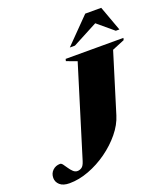

<svg xmlns="http://www.w3.org/2000/svg" viewBox="-230 -1052 1032 1179"><g transform="rotate(-20 285.5 -462.0)"><path d="M432 -282.5Q415 -226.5 372 -174Q329 -121.5 270.8 -79.8Q212.5 -38 147.2 -13.5Q82 11 20.5 11Q-21.5 11 -42.5 -8Q-63.5 -27 -63.5 -53.5Q-63.5 -83 -43.8 -102Q-24 -121 5 -121Q13.5 -121 22.2 -109.2Q31 -97.5 41.2 -82Q51.5 -66.5 63.8 -54.8Q76 -43 91.5 -43Q106 -43 119.2 -51.8Q132.5 -60.5 141.5 -89.5L322.5 -676.5L254.5 -701.5L258 -715H635.5L632 -701.5L551 -668ZM306 -772 466 -935H570.5L630 -772H606.5L503.5 -858.5L339.5 -772Z"/></g></svg>

Font: Newsreader 72pt ExtraBold
Style: Italic
Weight: 800
Italic angle: -17°
Designer: Hugues Gentile
Foundry: Production Type
Version: Version 1.003; ttfautohint (v1.8.3)